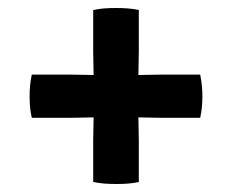

<svg xmlns="http://www.w3.org/2000/svg" viewBox="-20 -557 580 480"><path d="M59.5 -370.5H155Q170.5 -370.5 184.8 -370Q199 -369.5 214 -369.5Q214 -384.5 213.5 -399Q213 -413.5 213 -428.5V-532Q227 -535 241 -536Q255 -537 270 -537Q284.5 -537 298.8 -536Q313 -535 327 -532V-428.5Q327 -413.5 326.5 -399Q326 -384.5 326 -369.5Q341 -369.5 355.2 -370Q369.5 -370.5 385 -370.5H480.5Q486 -343 486 -316.5Q486 -286.5 480.5 -262.5H385Q369.5 -262.5 355.2 -263Q341 -263.5 326 -263.5Q326 -249 326.5 -235Q327 -221 327 -205.5V-102Q313 -99 299.5 -98Q286 -97 271.5 -97Q256.5 -97 241.8 -98Q227 -99 213 -102V-205.5Q213 -221 213.5 -235Q214 -249 214 -263.5Q199 -263.5 184.8 -263Q170.5 -262.5 155 -262.5H59.5Q54 -285.5 54 -316.5Q54 -346 59.5 -370.5Z"/></svg>

Font: Signika SC SemiBold
Style: Regular
Weight: 600
Designer: Anna Giedryś
Foundry: Anna Giedryś
Version: Version 2.000; ttfautohint (v1.8.3) -l 8 -r 50 -G 200 -x 9 -